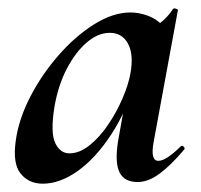

<svg xmlns="http://www.w3.org/2000/svg" viewBox="-20 -429 484 462"><path d="M83 13Q49 13 29.5 -11.5Q10 -36 18 -91Q25 -142 52.5 -195.5Q80 -249 120.5 -295.5Q161 -342 206.5 -370.5Q252 -399 294 -399Q314 -399 335 -391.5Q356 -384 371.5 -367.5Q387 -351 389 -324L329 -357Q346 -359 364.5 -373Q383 -387 396 -407Q398 -410 403.5 -408Q409 -406 408 -404L350 -89Q341 -42 361 -42Q371 -42 385 -51.5Q399 -61 415 -77Q418 -80 422 -76Q426 -72 423 -69Q392 -32 364.5 -11.5Q337 9 311 9Q279 9 267.5 -14.5Q256 -38 264 -89L289 -229L310 -246Q286 -164 248 -106Q210 -48 167 -17.5Q124 13 83 13ZM147 -60Q171 -60 195 -79Q219 -98 239.5 -128Q260 -158 274.5 -191.5Q289 -225 294 -253Q302 -298 288 -324Q274 -350 244 -350Q216 -350 189 -327Q162 -304 141 -264Q120 -224 111 -172Q101 -109 113 -84.5Q125 -60 147 -60Z"/></svg>

Font: Cormorant Light
Style: Italic
Weight: 300
Italic angle: -10°
Designer: Christian Thalmann (Catharsis Fonts)
Foundry: Catharsis Fonts
Version: Version 4.000